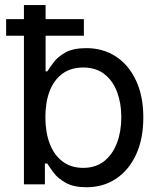

<svg xmlns="http://www.w3.org/2000/svg" viewBox="-20 -748 652 779"><path d="M330.6 11.7Q278.8 11.7 247.1 -6.1Q215.3 -23.9 198.2 -46.6Q181.2 -69.3 171.9 -84.5H162.1V0H77.1V-727.5H165V-458.5H171.9Q181.2 -473.1 197.8 -495.4Q214.4 -517.6 245.6 -535.2Q276.9 -552.7 330.1 -552.7Q398.4 -552.7 450.4 -518.6Q502.4 -484.4 532 -421.1Q561.5 -357.9 561.5 -271.5Q561.5 -184.6 532.2 -121.1Q502.9 -57.6 450.9 -22.9Q398.9 11.7 330.6 11.7ZM317.4 -66.9Q368.7 -66.9 403.1 -94.5Q437.5 -122.1 454.8 -168.7Q472.2 -215.3 472.2 -272.5Q472.2 -329.1 455.1 -374.8Q438 -420.4 403.6 -447.3Q369.1 -474.1 317.4 -474.1Q267.1 -474.1 232.9 -448.7Q198.7 -423.3 181.4 -378.2Q164.1 -333 164.1 -272.5Q164.1 -211.9 181.6 -165.5Q199.2 -119.1 233.6 -93Q268.1 -66.9 317.4 -66.9ZM4.9 -603V-670.4H320.3V-603Z"/></svg>

Font: Inter Variable LoSnoCo
Style: Regular
Weight: 400
Designer: Rasmus Andersson
Foundry: rsms
Version: Version 4.000;git-a52131595; featfreeze: case,dlig,ss01,ss02